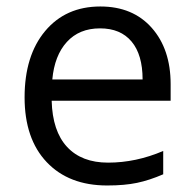

<svg xmlns="http://www.w3.org/2000/svg" viewBox="-20 -565 601 595"><path d="M312 9.8Q193.4 9.8 124.8 -62.5Q56.2 -134.8 56.2 -263.2Q56.2 -392.6 119.9 -468.8Q183.6 -544.9 291 -544.9Q391.6 -544.9 450.2 -478.8Q508.8 -412.6 508.8 -304.2V-252.9H140.1Q142.6 -158.7 187.7 -109.9Q232.9 -61 314.9 -61Q401.4 -61 485.8 -97.2V-24.9Q442.9 -6.3 404.5 1.7Q366.2 9.8 312 9.8ZM290 -477.1Q225.6 -477.1 187.3 -435.1Q148.9 -393.1 142.1 -318.8H421.9Q421.9 -395.5 387.7 -436.3Q353.5 -477.1 290 -477.1Z"/></svg>

Font: f0_25643 
Style: Regular
Weight: 400
Foundry: Ascender Corporation
Version: Version 1.10